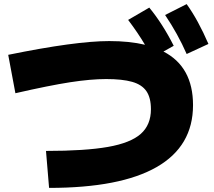

<svg xmlns="http://www.w3.org/2000/svg" viewBox="-20 -875 1040 935"><path d="M715 -343Q715 -399 693 -431Q671 -463 623.5 -476.5Q576 -490 497 -490Q422 -490 321.5 -474.5Q221 -459 55 -421L20 -608Q348 -675 512 -675Q611 -675 686 -657Q651 -716 604 -778L707 -838Q772 -759 826 -652L776 -624Q920 -550 920 -363Q920 -163 743 -61.5Q566 40 219 40L204 -140Q395 -140 505.5 -159.5Q616 -179 665.5 -223Q715 -267 715 -343ZM889 -855Q945 -777 995 -661L889 -612Q846 -710 784 -802Z"/></svg>

Font: Enso Black
Style: Regular
Weight: 900
Designer: Coji Morishita
Foundry: UNDERFOREST DESIGN
Version: Version 1.000